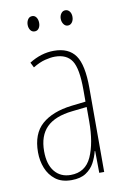

<svg xmlns="http://www.w3.org/2000/svg" viewBox="-82 -839 529 805"><g transform="rotate(-10 183.0 -436.0)"><path d="M177 -630Q240 -630 268.5 -589.5Q297 -549 297 -451V-93H276L275 -186H273Q267 -161 254.5 -137.5Q242 -114 218.5 -98.5Q195 -83 157 -83Q115 -83 89 -103Q63 -123 50.5 -154.5Q38 -186 38 -222Q38 -301 83 -340.5Q128 -380 210 -390L271 -397V-448Q271 -538 249 -571.5Q227 -605 177 -605Q159 -605 135 -599Q111 -593 83 -576L72 -598Q123 -630 177 -630ZM209 -367Q135 -359 99.5 -323.5Q64 -288 64 -222Q64 -166 89 -135.5Q114 -105 157 -105Q220 -105 246 -163Q272 -221 272 -313V-374ZM88 -756Q88 -769 94.5 -779Q101 -789 113 -789Q124 -789 130.5 -779.5Q137 -770 137 -756Q137 -742 130.5 -733Q124 -724 113 -724Q101 -724 94.5 -733.5Q88 -743 88 -756ZM229 -757Q229 -770 236 -779.5Q243 -789 254 -789Q265 -789 272 -780Q279 -771 279 -757Q279 -743 272 -733.5Q265 -724 254 -724Q243 -724 236 -734Q229 -744 229 -757Z"/></g></svg>

Font: Noto Sans Kannada UI ExtraCondensed Thin
Style: Regular
Weight: 100
Width: 2
Designer: Jelle Bosma - Monotype Design Team
Foundry: Monotype Imaging Inc.
Version: Version 2.005; ttfautohint (v1.8.4.7-5d5b)